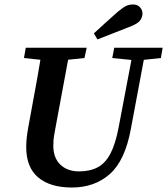

<svg xmlns="http://www.w3.org/2000/svg" viewBox="-20 -822 746 857"><path d="M97 -166Q97 -186 99.5 -208.5Q102 -231 106 -253L120 -329Q133 -398 145.5 -468.5Q158 -539 169 -609H294L229 -259Q225 -237 221.5 -217.5Q218 -198 218 -172Q218 -117 249.5 -87Q281 -57 333 -57Q382 -57 416.5 -75.5Q451 -94 473.5 -137.5Q496 -181 510 -256L577 -609H632L564 -246Q538 -105 470 -45Q402 15 301 15Q204 15 150.5 -30Q97 -75 97 -166ZM87 -563 95 -609H367L357 -563L232 -550H209ZM481 -563 490 -609H706L698 -563L604 -553H581ZM399 -673Q425 -697 451.5 -721Q478 -745 504 -768Q528 -788 542 -795Q556 -802 574 -802Q593 -802 604.5 -790Q616 -778 616 -761Q616 -748 607 -733Q598 -718 563 -704Q526 -689 489 -675Q452 -661 415 -646Z"/></svg>

Font: Lisu Bosa Black
Style: Italic
Weight: 900
Italic angle: -19°
Designer: David Morse, Annie Olsen, Victor Gaultney, Frank Grießhammer (Latin)
Foundry: SIL International
Version: Version 2.000